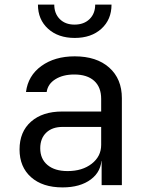

<svg xmlns="http://www.w3.org/2000/svg" viewBox="-20 -805 640 835"><path d="M252 10Q165 10 115 -34.5Q65 -79 65 -155Q65 -232 115 -276Q165 -320 250 -320H420V-375Q420 -426 389.5 -453.5Q359 -481 303 -481Q254 -481 221 -460.5Q188 -440 183 -405H93Q102 -476 160 -518Q218 -560 305 -560Q400 -560 455 -511Q510 -462 510 -378V0H422V-105H407L422 -120Q422 -60 375.5 -25Q329 10 252 10ZM274 -61Q338 -61 379 -93Q420 -125 420 -175V-253H252Q207 -253 181 -228Q155 -203 155 -160Q155 -114 186.5 -87.5Q218 -61 274 -61ZM305 -640Q233 -640 189 -680Q145 -720 145 -785H216Q216 -746 240 -722Q264 -698 304 -698Q345 -698 369.5 -722Q394 -746 394 -785H465Q465 -720 421 -680Q377 -640 305 -640Z"/></svg>

Font: JetBrains Mono Zero
Style: Regular-Zero
Weight: 400
Designer: Philipp Nurullin, Konstantin Bulenkov
Foundry: JetBrains
Version: Version 2.211